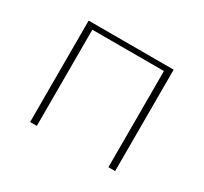

<svg xmlns="http://www.w3.org/2000/svg" viewBox="-94 -538 711 669"><g transform="rotate(30 261.0 -204.0)"><path d="M432 0H405V-387H117V0H90V-408H432Z"/></g></svg>

Font: Ysabeau Extralight
Style: Regular
Weight: 200
Designer: Christian Thalmann (Catharsis Fonts)
Version: Version 0.003